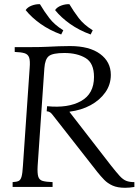

<svg xmlns="http://www.w3.org/2000/svg" viewBox="-20 -889 659 913"><path d="M575 4Q539 4 515.5 -6.5Q492 -17 475.5 -34Q459 -51 443 -71L237 -334Q226 -349 219.5 -354Q213 -359 202 -360L204 -384Q304 -374 365.5 -408.5Q427 -443 427 -523Q427 -589 387 -613Q347 -637 286 -637Q231 -637 212.5 -622.5Q194 -608 191 -565L159 -100Q157 -65 162 -49Q167 -33 183.5 -28.5Q200 -24 230 -23V0H40V-23Q59 -24 68.5 -28.5Q78 -33 82.5 -49Q87 -65 89 -100L121 -565Q124 -600 118.5 -615.5Q113 -631 96.5 -636Q80 -641 50 -642V-665H131Q174 -665 204 -666.5Q234 -668 259.5 -669Q285 -670 313 -670Q405 -670 456 -632.5Q507 -595 507 -533Q507 -487 481 -450Q455 -413 411 -389Q367 -365 311 -358V-356L507 -103Q533 -70 549 -52.5Q565 -35 580.5 -29Q596 -23 619 -23V0Q607 2 596 3Q585 4 575 4ZM310 -869Q330 -835 354.5 -803Q379 -771 421 -745L411 -725Q356 -745 313 -775.5Q270 -806 242 -841Q251 -855 271 -862.5Q291 -870 310 -869ZM170 -869Q190 -835 214.5 -803Q239 -771 281 -745L271 -725Q216 -745 173 -775.5Q130 -806 102 -841Q111 -855 131 -862.5Q151 -870 170 -869Z"/></svg>

Font: Bona Nova
Style: Italic
Weight: 400
Italic angle: -4°
Designer: Mateusz Machalski
Foundry: Capitalics
Version: Version 4.001; ttfautohint (v1.8.3)